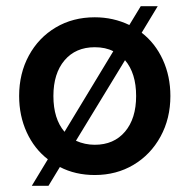

<svg xmlns="http://www.w3.org/2000/svg" viewBox="-20 -558 614 622"><path d="M174 -17 137 44H83L135 -42Q91 -76 66.5 -129.5Q42 -183 42 -247Q42 -320 73.5 -378Q105 -436 160.5 -469Q216 -502 287 -502Q347 -502 399 -477L436 -538H491L439 -452Q483 -418 507.5 -364.5Q532 -311 532 -247Q532 -174 500 -115.5Q468 -57 412.5 -24Q357 9 287 9Q224 9 174 -17ZM421 -247Q421 -321 385 -363L226 -102Q255 -89 287 -89Q349 -89 385 -131.5Q421 -174 421 -247ZM189 -131 347 -392Q322 -405 287 -405Q225 -405 189 -362.5Q153 -320 153 -247Q153 -173 189 -131Z"/></svg>

Font: Hanken Grotesk SemiBold
Style: Regular
Weight: 600
Designer: Alfredo Marco Pradil
Foundry: Hanken Design Co.
Version: Version 3.014